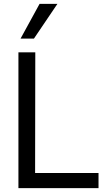

<svg xmlns="http://www.w3.org/2000/svg" viewBox="-20 -970 569 990"><path d="M161 -78H488V0H75V-700H162ZM86 -771 184 -950H276L155 -771Z"/></svg>

Font: Lopes Sans
Style: Regular
Weight: 400
Designer: Gabriel Lam, Diego Maldonado
Foundry: TypeRant, Foresti Design
Version: Version 4.000